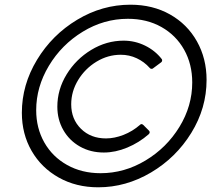

<svg xmlns="http://www.w3.org/2000/svg" viewBox="-20 -791 935 817"><path d="M73 -311Q73 -430 137.5 -536.5Q202 -643 308.5 -707Q415 -771 535 -771Q630 -771 703.5 -729.5Q777 -688 818 -615Q859 -542 859 -451Q859 -331 794 -225.5Q729 -120 622.5 -57Q516 6 398 6Q304 6 230 -35.5Q156 -77 114.5 -149Q73 -221 73 -311ZM798 -440Q798 -518 763.5 -579.5Q729 -641 667 -676Q605 -711 524 -711Q422 -711 332 -656Q242 -601 188 -511Q134 -421 134 -322Q134 -246 168.5 -185Q203 -124 265.5 -89Q328 -54 408 -54Q509 -54 599 -108Q689 -162 743.5 -251Q798 -340 798 -440ZM224 -337Q224 -410 263.5 -474.5Q303 -539 368 -578.5Q433 -618 506 -618Q554 -618 597 -597Q640 -576 668 -540Q670 -538 670 -534Q670 -529 666 -526L631 -500Q629 -498 625 -498Q620 -498 617 -502Q594 -528 562 -543Q530 -558 494 -558Q439 -558 390.5 -528.5Q342 -499 312.5 -450.5Q283 -402 283 -347Q283 -284 324.5 -243Q366 -202 431 -202Q467 -202 505.5 -217Q544 -232 576 -260Q579 -263 582 -263Q586 -263 590 -259L614 -235Q617 -232 617 -228Q617 -224 613 -220Q572 -184 521.5 -163Q471 -142 422 -142Q365 -142 320 -167.5Q275 -193 249.5 -237.5Q224 -282 224 -337Z"/></svg>

Font: Open Sauce Two Light Italic
Style: Regular
Weight: 300
Italic angle: -10°
Designer: Alfredo Marco Pradil
Foundry: Creative Sauce Fz LLC
Version: Version 1.477